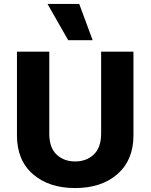

<svg xmlns="http://www.w3.org/2000/svg" viewBox="-20 -942 764 974"><path d="M221 -922H382L450 -738H326ZM230 -680V-264Q230 -193 267 -158Q304 -123 361 -123Q419 -123 456 -158.5Q493 -194 493 -264V-680H657V-255Q657 -130 576 -59Q495 12 361 12Q228 12 147 -58.5Q66 -129 66 -255V-680Z"/></svg>

Font: Palanquin Dark SemiBold
Style: Regular
Weight: 600
Designer: Pria Ravichandran
Version: Version 1.001